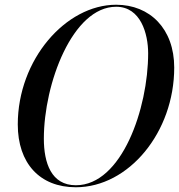

<svg xmlns="http://www.w3.org/2000/svg" viewBox="-20 -780 755 810"><path d="M300 10C523 10 715 -222 715 -495C715 -658 613 -760 470 -760C257 -760 55 -528 55 -255C55 -92 147 10 300 10ZM470 -751.5C574 -751.5 605 -637 605 -555C605 -323 494 1.5 300 1.5C196 1.5 165 -93 165 -195C165 -427 286 -751.5 470 -751.5Z"/></svg>

Font: Bodoni* 24pt
Style: Italic
Weight: 400
Italic angle: -13°
Version: Version 2.3